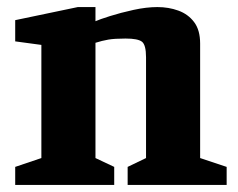

<svg xmlns="http://www.w3.org/2000/svg" viewBox="-20 -523 672 543"><path d="M23 0V-51L97 -76V-396L23 -406V-466L200 -503H250V-463Q261 -468 291 -477.5Q321 -487 357.5 -495Q394 -503 425 -503Q457 -503 484.5 -493Q512 -483 529 -460.5Q546 -438 546 -400V-76L621 -51V0H341V-51L393 -76V-361Q393 -396 381.5 -405Q370 -414 335 -414Q304 -414 286.5 -411Q269 -408 250 -402V-76L303 -51V0Z"/></svg>

Font: Manuale ExtraBold
Style: Regular
Weight: 800
Version: Version 1.002